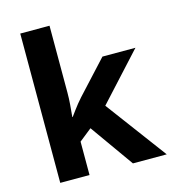

<svg xmlns="http://www.w3.org/2000/svg" viewBox="-112 -852 845 944"><g transform="rotate(-15 310.0 -380.0)"><path d="M227 -420Q227 -389 224.5 -358.5Q222 -328 219 -297H221Q231 -311 241.5 -325Q252 -339 263 -353Q274 -367 286 -380L439 -546H607L390 -309L620 0H448L291 -221L227 -170V0H78V-760H227Z"/></g></svg>

Font: Noto Sans Balinese
Style: Regular
Weight: 400
Designer: Aditya Bayu, David Williams
Foundry: David Williams
Version: Version 2.003